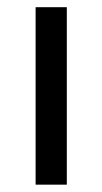

<svg xmlns="http://www.w3.org/2000/svg" viewBox="-20 -503 278 523"><path d="M77 0V-483.4H162V0Z"/></svg>

Font: Anek Gurmukhi Medium SemiExpanded
Style: Regular
Weight: 500
Width: 6
Version: Version 1.003